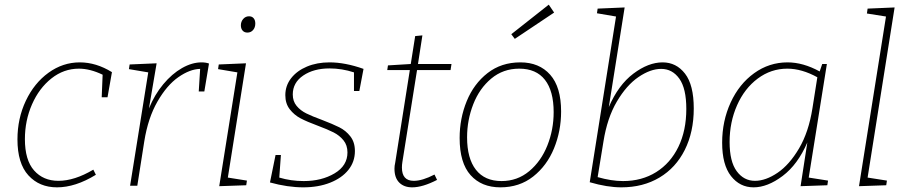

<svg xmlns="http://www.w3.org/2000/svg" viewBox="-20 -798 3902 825"><path d="M461 -488 442 -380H417L421 -477Q367 -503 319 -503Q254 -503 201 -461Q148 -419 117.5 -349.5Q87 -280 87 -200Q87 -110 126.5 -65.5Q166 -21 231 -21Q300 -21 381 -69L392 -47Q304 7 225 7Q149 7 102 -44.5Q55 -96 55 -199Q55 -289 91 -365Q127 -441 188.5 -485.5Q250 -530 323 -530Q393 -530 461 -488Z M878 -525 858 -405H834L840 -502Q796 -501 746.5 -466.5Q697 -432 656.5 -361.5Q616 -291 600 -191L570 0H539L617 -487L534 -501L537 -521L653 -526L620 -332Q644 -391 681.5 -436Q719 -481 762 -505.5Q805 -530 846 -530Q864 -530 878 -525Z M1037 -526 959 -35 1041 -22 1038 -2 922 2 1000 -487 917 -501 920 -521ZM1015 -689Q1015 -705 1025 -716.5Q1035 -728 1050 -728Q1063 -728 1070 -719.5Q1077 -711 1077 -697Q1077 -680 1067.5 -669Q1058 -658 1043 -658Q1030 -658 1022.5 -666.5Q1015 -675 1015 -689Z M1524 -407H1501V-487Q1449 -504 1396 -504Q1328 -504 1283 -473.5Q1238 -443 1238 -392Q1238 -363 1254.5 -343Q1271 -323 1296.5 -310.5Q1322 -298 1363 -283Q1410 -265 1438 -251Q1466 -237 1485.5 -212Q1505 -187 1505 -149Q1505 -103 1477 -68Q1449 -33 1398.5 -13Q1348 7 1283 7Q1216 7 1140 -14L1164 -132H1187L1180 -35Q1230 -20 1285 -20Q1362 -20 1417.5 -53Q1473 -86 1473 -143Q1473 -174 1456 -195Q1439 -216 1413.5 -229Q1388 -242 1345 -258Q1299 -275 1271.5 -289.5Q1244 -304 1225 -328.5Q1206 -353 1206 -389Q1206 -430 1231 -462Q1256 -494 1299 -512Q1342 -530 1396 -530Q1463 -530 1542 -502Z M1772 -497 1709 -102Q1707 -90 1707 -78Q1707 -21 1758 -21Q1795 -21 1847 -48L1858 -25Q1796 7 1751 7Q1716 7 1695.5 -13.5Q1675 -34 1675 -73Q1675 -86 1678 -98L1741 -497H1644L1647 -517L1745 -523L1764 -643L1795 -646L1776 -523H1920L1916 -497Z M2391 -319Q2391 -235 2360.5 -160.5Q2330 -86 2271 -39.5Q2212 7 2130 7Q2049 7 2002 -45.5Q1955 -98 1955 -205Q1955 -289 1985.5 -363.5Q2016 -438 2075 -484Q2134 -530 2216 -530Q2297 -530 2344 -477Q2391 -424 2391 -319ZM1987 -208Q1987 -117 2025 -68.5Q2063 -20 2135 -20Q2203 -20 2254 -62.5Q2305 -105 2332 -173Q2359 -241 2359 -316Q2359 -407 2321.5 -455Q2284 -503 2211 -503Q2142 -503 2091 -460.5Q2040 -418 2013.5 -350Q1987 -282 1987 -208ZM2361 -744 2192 -631 2177 -651 2338 -778Z M2961 -332Q2961 -231 2922.5 -154Q2884 -77 2813.5 -35Q2743 7 2650 7Q2589 7 2514 -15L2627 -727L2545 -741L2548 -761L2664 -766L2596 -338Q2637 -433 2701.5 -481.5Q2766 -530 2827 -530Q2886 -530 2923.5 -481.5Q2961 -433 2961 -332ZM2929 -330Q2929 -418 2899 -460Q2869 -502 2821 -502Q2775 -502 2723.5 -467Q2672 -432 2630.5 -361.5Q2589 -291 2573 -190L2548 -37Q2607 -20 2657 -20Q2738 -20 2799.5 -58.5Q2861 -97 2895 -167Q2929 -237 2929 -330Z M3455 -35 3538 -22 3535 -2 3420 2 3449 -186Q3408 -91 3343 -42Q3278 7 3218 7Q3159 7 3121 -41.5Q3083 -90 3083 -185Q3083 -278 3119.5 -357.5Q3156 -437 3220.5 -483.5Q3285 -530 3364 -530Q3431 -530 3502 -491L3513 -523H3533ZM3471 -333 3492 -466Q3425 -503 3363 -503Q3293 -503 3236 -460.5Q3179 -418 3147 -345.5Q3115 -273 3115 -188Q3115 -104 3145.5 -62.5Q3176 -21 3224 -21Q3270 -21 3321 -55.5Q3372 -90 3413.5 -160.5Q3455 -231 3471 -333Z M3708 -761 3824 -766 3708 -35 3791 -22 3788 -2 3671 2 3787 -727 3705 -740Z"/></svg>

Font: Bitter Pro ExtraLight
Style: Italic
Weight: 275
Italic angle: -9°
Designer: Sol Matas, and Bitter project Authors
Foundry: Sol Matas
Version: Version 1.010